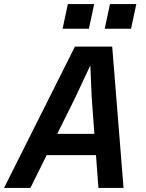

<svg xmlns="http://www.w3.org/2000/svg" viewBox="-49 -928 719 948"><path d="M108 -162 130 -267H527L505 -162ZM321 -698H505L561 0H437L404 -443L397 -605L321 -443L101 0H-29ZM468 -786 494 -908H624L598 -786ZM260 -786 286 -908H416L390 -786Z"/></svg>

Font: Azeret Mono Thin Medium
Style: Italic
Weight: 500
Italic angle: -12°
Version: Version 1.002